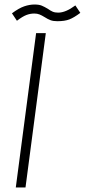

<svg xmlns="http://www.w3.org/2000/svg" viewBox="-20 -832 376 851"><path d="M140 -685H183L93 -1H50ZM133 -812Q153 -812 165 -807Q177 -802 192 -793Q203 -785 213 -780.5Q223 -776 238 -776Q271 -776 314 -808L336 -775Q308 -754 287.5 -746Q267 -738 234 -738Q216 -738 204 -742.5Q192 -747 178 -756Q165 -764 155 -768Q145 -772 132 -772Q114 -772 97 -765.5Q80 -759 55 -740L33 -773Q64 -796 87.5 -804Q111 -812 133 -812Z"/></svg>

Font: Bellota Light
Style: Italic
Weight: 300
Italic angle: -7.5°
Designer: Kemie Guaida
Foundry: Kemie Guaida
Version: Version 4.001